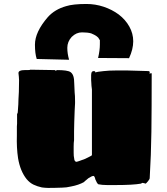

<svg xmlns="http://www.w3.org/2000/svg" viewBox="-20 -931 840 967"><path d="M191 13Q168 8 149 -1Q130 -10 114 -29Q82 -69 71 -134Q63 -187 65 -250V-294Q65 -303 66 -308V-328V-346V-356L69 -363Q69 -364 69.5 -366Q70 -368 70 -373Q73 -409 73 -431L75 -468Q76 -493 76 -526Q76 -539 75 -544Q73 -556 73 -563Q73 -578 104 -578H118Q130 -578 134 -580L256 -578Q256 -578 257.5 -576.5Q259 -575 260 -575L268 -578Q320 -578 335 -568Q345 -561 349.5 -547Q354 -533 354 -509Q354 -493 356 -465Q358 -451 358 -421V-411Q356 -382 354 -316L353 -268V-225Q351 -213 351 -193V-178V-163Q350 -149 355 -124Q360 -116 364 -116Q370 -116 409 -131L433 -143Q443 -147 443 -151V-480Q440 -501 440 -513Q439 -518 439 -528V-543V-553Q439 -565 444 -570Q446 -573 454 -573Q456 -573 458 -571.5Q460 -570 460 -568V-566Q470 -570 503 -573Q530 -576 563 -576H588H604H623L728 -573Q730 -573 731.5 -572Q733 -571 733 -570Q734 -570 734 -569Q734 -568 734 -568V-563Q733 -563 733 -560L738 -561Q739 -563 741 -563Q744 -563 744 -558Q744 -383 742.5 -267.5Q741 -152 734 -34Q734 -29 726 -19Q722 -14 719 -11Q718 -9 716 -8Q714 -7 713 -6Q712 -7 706 -8.5Q700 -10 696 -10L693 -8Q691 -6 689 -6Q649 1 563 1H519Q494 1 475 -3Q468 -8 460 -28Q459 -35 456 -40Q454 -45 451 -45Q443 -45 426 -34Q424 -32 420.5 -29.5Q417 -27 414 -24Q406 -18 403 -14Q376 1 339 8Q314 14 293 14Q270 14 259 15Q219 17 191 13ZM165 -634Q156 -661 156 -706Q156 -770 221 -845Q256 -884 313 -900Q348 -911 415 -911Q460 -911 502 -897Q544 -883 578 -858Q612 -832 631.5 -797Q651 -762 651 -723Q651 -683 630 -638L474 -639Q483 -677 483 -708V-729Q483 -729 481.5 -730.5Q480 -732 479 -735Q473 -749 439 -763Q421 -768 393 -768Q364 -768 341 -745Q319 -721 319 -690Q319 -661 328 -630Z"/></svg>

Font: Sigmar One
Style: Regular
Weight: 400
Designer: Vernon Adams
Foundry: Vernon Adams
Version: Version 2.000